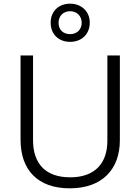

<svg xmlns="http://www.w3.org/2000/svg" viewBox="-20 -1016 765 1046"><path d="M362 -788C423 -788 469 -828 469 -893C469 -955 422 -996 362 -996C300 -996 256 -955 256 -892C256 -828 301 -788 362 -788ZM362 -830C323 -830 299 -855 299 -892C299 -930 326 -955 362 -955C397 -955 425 -930 425 -892C425 -855 399 -830 362 -830ZM633 -252V-714H565V-249C565 -127 497 -50 363 -50C230 -50 160 -122 160 -253V-714H92V-254C92 -90 186 10 360 10C537 10 633 -94 633 -252Z"/></svg>

Font: Noto Kufi Arabic Light
Style: Regular
Weight: 300
Designer: Monotype Design Team, David Williams, Khaled Hosny
Foundry: Google LLC
Version: Version 2.109